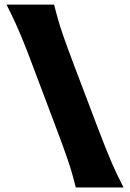

<svg xmlns="http://www.w3.org/2000/svg" viewBox="-20 -830 576 850"><path d="M315.4 0Q300.3 -63.5 280 -122.6Q259.8 -181.6 230.5 -258.8L125 -538.6Q104.5 -593.8 86.4 -638.7Q68.4 -683.6 49.8 -724.9Q31.2 -766.1 8.8 -809.6H219.7Q235.4 -744.1 256.3 -682.6Q277.3 -621.1 308.1 -540.5L415 -258.8Q444.3 -181.6 469.2 -122.6Q494.1 -63.5 526.9 0Z"/></svg>

Font: Pinar DS1 ExtraBold
Style: Regular
Weight: 800
Designer: Amin Abedi
Version: Version 3.000